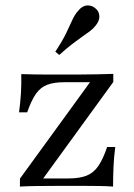

<svg xmlns="http://www.w3.org/2000/svg" viewBox="-20 -685 492 705"><path d="M53.2 0V-29L310.5 -383.1H215.3Q178.2 -383.1 153.6 -373.8Q129 -364.5 112.1 -340.7Q95.2 -316.9 79.8 -272.6H50Q54.8 -308.9 56.9 -343.1Q58.9 -377.4 58.1 -412.9Q82.3 -412.1 106.9 -411.7Q131.5 -411.3 154.8 -411.3H215.3H267.7Q300.8 -411.3 333.5 -412.1Q366.1 -412.9 396 -413.7V-383.9L138.7 -29.8H231.5Q271.8 -29.8 297.6 -39.9Q323.4 -50 340.7 -75Q358.1 -100 373.4 -145.2H403.2Q398.4 -108.9 396.8 -73Q395.2 -37.1 395.2 0Q371 -1.6 346.4 -2Q321.8 -2.4 298.4 -2.4H231.5H182.3Q150 -2.4 116.9 -2Q83.9 -1.6 53.2 0ZM197.6 -483.1 183.1 -495.2Q209.7 -535.5 223 -563.3Q236.3 -591.1 245.2 -610.9Q254 -630.6 266.1 -644.4Q281.5 -663.7 299.2 -664.9Q316.9 -666.1 329.8 -654.8Q343.5 -644.4 344.8 -626.6Q346 -608.9 330.6 -590.3Q321.8 -579 309.7 -570.2Q297.6 -561.3 281.5 -550Q265.3 -538.7 244.8 -523Q224.2 -507.3 197.6 -483.1Z"/></svg>

Font: Playfair 5pt SemiExpanded Light
Style: Regular
Weight: 400
Version: Version 2.203